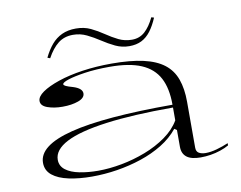

<svg xmlns="http://www.w3.org/2000/svg" viewBox="-79 -822 1184 943"><g transform="rotate(-10 513.0 -350.0)"><path d="M497 -515Q591 -515 655 -500.5Q719 -486 757.5 -456Q796 -426 813 -378.5Q830 -331 830 -266V-37Q830 -17 843.5 -9.5Q857 -2 877 -2Q902 -2 932.5 -10.5Q963 -19 991 -31V-20Q972 -9 948 -1Q924 7 899 11Q874 15 849 15Q802 15 779.5 -2.5Q757 -20 757 -54Q757 -84 757 -98.5Q757 -113 757 -121.5Q757 -130 757 -138L745 -146Q711 -104 662 -74Q613 -44 554.5 -24.5Q496 -5 433 5Q370 15 307 15Q244 15 192 4Q140 -7 110.5 -31Q81 -55 81 -93Q81 -179 248.5 -221.5Q416 -264 757 -264Q757 -346 729.5 -398Q702 -450 642.5 -475.5Q583 -501 485 -501Q415 -501 361 -493Q307 -485 276.5 -475Q246 -465 246 -456Q246 -451 256.5 -446Q267 -441 292 -434Q336 -420 336 -395Q336 -372 303 -360Q270 -348 224 -348Q182 -348 149.5 -359.5Q117 -371 117 -395Q117 -417 147 -438Q177 -459 230 -477Q283 -495 351.5 -505Q420 -515 497 -515ZM757 -250Q556 -250 422 -232Q288 -214 221.5 -179.5Q155 -145 155 -95Q155 -64 180.5 -44.5Q206 -25 249 -16.5Q292 -8 342 -8Q398 -8 459.5 -19.5Q521 -31 579.5 -53.5Q638 -76 685 -109.5Q732 -143 757 -186ZM599 -584Q562 -584 529.5 -599.5Q497 -615 466 -635.5Q435 -656 403 -671.5Q371 -687 335 -687Q291 -687 260.5 -663Q230 -639 205 -593L192 -598Q210 -635 232 -661Q254 -687 284 -701Q314 -715 354 -715Q395 -715 427.5 -699.5Q460 -684 490 -663.5Q520 -643 550.5 -628Q581 -613 617 -613Q655 -613 681.5 -637Q708 -661 729 -705L742 -701Q726 -663 706 -636.5Q686 -610 660 -597Q634 -584 599 -584Z"/></g></svg>

Font: Kalnia Expanded ExtraLight
Style: Regular
Weight: 250
Width: 7
Designer: Frida Medrano
Foundry: Frida Medrano
Version: Version 1.105